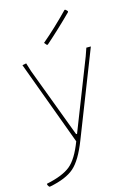

<svg xmlns="http://www.w3.org/2000/svg" viewBox="-145 -733 679 988"><g transform="rotate(-15 194.0 -239.5)"><path d="M302 -669 307 -668 317 -658 316 -653Q247 -584 172 -518L167 -519L156 -532Q225 -590 302 -669ZM40 -454 54 -409 194 -36H199L345 -409L360 -452H384L207 0Q169 98 126 135.5Q83 173 -4 190H-9Q-13 186 -17 178V172Q70 154 111 120.5Q152 87 185 0L19 -450Z"/></g></svg>

Font: Alegreya Sans Thin
Style: Regular
Weight: 100
Designer: Juan Pablo del Peral
Foundry: Huerta Tipografica
Version: Version 2.007